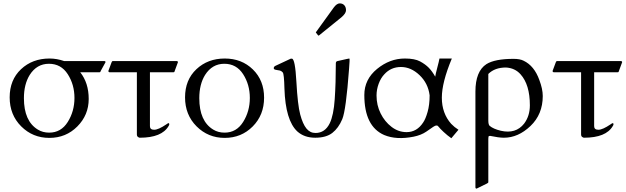

<svg xmlns="http://www.w3.org/2000/svg" viewBox="-20 -799 3693 1132"><path d="M453 -373Q503 -310 503 -215.5Q503 -121 436 -53.5Q369 14 271 14Q173 14 105 -54Q37 -122 37 -225Q37 -328 104 -391Q171 -454 272 -454Q315 -454 358 -439H594Q599 -439 600.5 -437.5Q602 -436 602 -432L574 -381Q572 -377 571.5 -375Q571 -373 566 -373ZM155 -357Q121 -302 121 -220Q121 -85 203 -35Q232 -17 270 -17Q340 -17 379.5 -80Q419 -143 419 -221.5Q419 -300 379.5 -361.5Q340 -423 268.5 -423Q197 -423 155 -357Z M961 -66Q970 -73 974 -73Q978 -73 978 -66Q978 -62 974 -56Q934 13 804 13Q800 13 793.5 8.5Q787 4 787 -7V-373H627Q619 -373 619 -381L638 -432Q640 -439 646 -439H1021Q1029 -439 1029 -432L1008 -375Q1007 -373 1002 -373H864V-55Q864 -34 889 -34Q914 -34 961 -66Z M1305 14Q1207 14 1139 -54Q1071 -122 1071 -225Q1071 -328 1138 -391Q1205 -454 1305 -454Q1405 -454 1471 -389.5Q1537 -325 1537 -223Q1537 -121 1470 -53.5Q1403 14 1305 14ZM1189 -357Q1155 -302 1155 -220Q1155 -85 1237 -35Q1266 -17 1304 -17Q1374 -17 1413.5 -80Q1453 -143 1453 -221.5Q1453 -300 1413.5 -361.5Q1374 -423 1302.5 -423Q1231 -423 1189 -357Z M1844 -605Q1842 -607 1842 -608Q1842 -609 1844 -611L1948 -755Q1966 -779 1983 -779Q2000 -779 2010 -768Q2020 -757 2020 -738.5Q2020 -720 1993 -697L1862 -591Q1859 -589 1857.5 -589Q1856 -589 1855 -591ZM1733 -24Q1663 -89 1657 -277Q1655 -363 1647 -372Q1639 -381 1630.5 -383Q1622 -385 1608 -387Q1594 -389 1594 -397Q1594 -405 1602 -410L1694 -453Q1695 -453 1697 -453Q1699 -453 1701 -453Q1720 -453 1727.5 -316.5Q1735 -180 1750 -124Q1765 -68 1786.5 -41.5Q1808 -15 1840 -15Q1896 -15 1924 -72Q1947 -119 1953.5 -214.5Q1960 -310 1960 -426Q1960 -437 1970 -439Q2016 -449 2026 -451.5Q2036 -454 2039 -454Q2042 -454 2041 -438.5Q2040 -423 2038 -393Q2020 -149 1998 -96.5Q1976 -44 1939.5 -15.5Q1903 13 1838.5 13Q1774 13 1733 -24Z M2644 -454Q2585 -313 2585 -223Q2585 -131 2640 -69Q2659 -49 2683 -34L2641 16Q2618 0 2595.5 -21Q2573 -42 2567 -50.5Q2561 -59 2555 -59Q2549 -59 2544.5 -57Q2540 -55 2534 -51Q2524 -44 2493.5 -23Q2463 -2 2418 7Q2317 27 2245 -3Q2128 -54 2128 -239Q2128 -331 2203 -392.5Q2278 -454 2367 -454Q2425 -454 2456.5 -437Q2488 -420 2508 -399.5Q2528 -379 2546 -347Q2548 -362 2558 -399.5Q2568 -437 2571 -454ZM2200 -236Q2200 -179 2224 -130.5Q2248 -82 2288.5 -51Q2329 -20 2377 -20Q2438 -20 2475 -77Q2489 -97 2501 -139Q2513 -181 2513 -237Q2504 -308 2453.5 -356Q2403 -404 2344 -404Q2285 -404 2246 -361Q2225 -339 2212.5 -305Q2200 -271 2200 -236Z M3180 -233Q3180 -125 3107.5 -56Q3035 13 2951 13Q2921 13 2869 2Q2861 2 2860 7.5Q2859 13 2859 20V275Q2859 279 2851 283L2790 313Q2783 313 2783 305V-259Q2783 -379 2848 -421Q2898 -452 3007 -452Q3046 -452 3067 -441Q3130 -411 3160 -327Q3180 -274 3180 -233ZM2963 -401Q2897 -401 2859 -363V-89Q2859 -64 2867 -57Q2888 -39 2933 -28Q3021 -8 3070 -70Q3104 -115 3104 -178Q3104 -300 3049 -361Q3016 -398 2963 -401Z M3580 -66Q3589 -73 3593 -73Q3597 -73 3597 -66Q3597 -62 3593 -56Q3553 13 3423 13Q3419 13 3412.5 8.5Q3406 4 3406 -7V-373H3246Q3238 -373 3238 -381L3257 -432Q3259 -439 3265 -439H3640Q3648 -439 3648 -432L3627 -375Q3626 -373 3621 -373H3483V-55Q3483 -34 3508 -34Q3533 -34 3580 -66Z"/></svg>

Font: Cardo
Style: Regular
Weight: 400
Designer: David J. Perry
Foundry: David J. Perry
Version: Version 1.0451